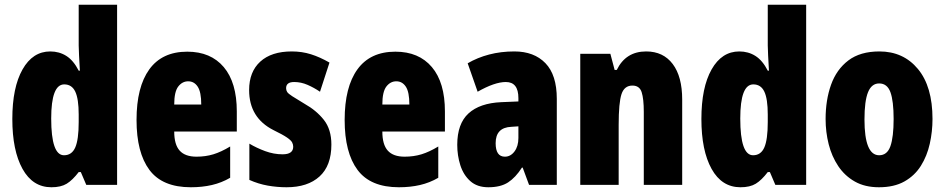

<svg xmlns="http://www.w3.org/2000/svg" viewBox="-20 -780 3987 810"><path d="M197 10Q118 10 75 -67.5Q32 -145 32 -278Q32 -411 75 -487Q118 -563 192 -563Q230 -563 260 -544Q290 -525 312 -482H317Q315 -520 313.5 -546Q312 -572 312 -588V-760H474V0H344L321 -54H312Q286 -20 261.5 -5Q237 10 197 10ZM250 -125Q283 -125 297.5 -158Q312 -191 312 -265V-297Q312 -363 297.5 -393.5Q283 -424 251 -424Q196 -424 196 -280Q196 -125 250 -125Z M770 -562Q869 -562 924 -497Q979 -432 979 -310V-225H715Q715 -170 738 -144.5Q761 -119 809 -119Q847 -119 880 -129Q913 -139 951 -162V-30Q915 -9 874 0.5Q833 10 785 10Q665 10 610.5 -63Q556 -136 556 -274Q556 -413 610 -487.5Q664 -562 770 -562ZM774 -437Q749 -437 732 -415Q715 -393 715 -339H829Q829 -392 814 -414.5Q799 -437 774 -437Z M1378 -170Q1378 -81 1328 -35.5Q1278 10 1189 10Q1149 10 1109.5 3Q1070 -4 1032 -21V-174Q1062 -156 1098.5 -142.5Q1135 -129 1172 -129Q1217 -129 1217 -161Q1217 -170 1212.5 -179Q1208 -188 1190.5 -200Q1173 -212 1134 -231Q1031 -283 1031 -400Q1031 -477 1078 -520Q1125 -563 1211 -563Q1254 -563 1292 -551Q1330 -539 1370 -516L1330 -393Q1305 -410 1277.5 -422Q1250 -434 1221 -434Q1187 -434 1187 -408Q1187 -399 1191.5 -392Q1196 -385 1213 -374Q1230 -363 1265 -342Q1315 -314 1346.5 -274Q1378 -234 1378 -170Z M1648 -562Q1747 -562 1802 -497Q1857 -432 1857 -310V-225H1593Q1593 -170 1616 -144.5Q1639 -119 1687 -119Q1725 -119 1758 -129Q1791 -139 1829 -162V-30Q1793 -9 1752 0.5Q1711 10 1663 10Q1543 10 1488.5 -63Q1434 -136 1434 -274Q1434 -413 1488 -487.5Q1542 -562 1648 -562ZM1652 -437Q1627 -437 1610 -415Q1593 -393 1593 -339H1707Q1707 -392 1692 -414.5Q1677 -437 1652 -437Z M2150 -563Q2233 -563 2281 -513.5Q2329 -464 2329 -363V0H2212L2185 -73H2182Q2155 -31 2123.5 -10.5Q2092 10 2040 10Q1993 10 1964 -16Q1935 -42 1922 -83Q1909 -124 1909 -169Q1909 -258 1956.5 -301.5Q2004 -345 2095 -349L2167 -352V-366Q2167 -434 2114 -434Q2067 -434 1995 -393L1953 -513Q1994 -537 2043.5 -550Q2093 -563 2150 -563ZM2137 -245Q2071 -242 2071 -176Q2071 -119 2110 -119Q2134 -119 2150.5 -141Q2167 -163 2167 -198V-247Z M2706 -563Q2778 -563 2818 -510Q2858 -457 2858 -360V0H2696V-308Q2696 -363 2687 -391Q2678 -419 2648 -419Q2614 -419 2602 -383Q2590 -347 2590 -253V0H2428V-553H2555L2573 -485H2582Q2620 -563 2706 -563Z M3104 10Q3025 10 2982 -67.5Q2939 -145 2939 -278Q2939 -411 2982 -487Q3025 -563 3099 -563Q3137 -563 3167 -544Q3197 -525 3219 -482H3224Q3222 -520 3220.5 -546Q3219 -572 3219 -588V-760H3381V0H3251L3228 -54H3219Q3193 -20 3168.5 -5Q3144 10 3104 10ZM3157 -125Q3190 -125 3204.5 -158Q3219 -191 3219 -265V-297Q3219 -363 3204.5 -393.5Q3190 -424 3158 -424Q3103 -424 3103 -280Q3103 -125 3157 -125Z M3914 -278Q3914 -225 3902.5 -173.5Q3891 -122 3865 -80.5Q3839 -39 3795.5 -14.5Q3752 10 3688 10Q3629 10 3586.5 -14Q3544 -38 3516.5 -79Q3489 -120 3476 -171.5Q3463 -223 3463 -278Q3463 -358 3486 -422.5Q3509 -487 3559 -525Q3609 -563 3690 -563Q3791 -563 3852.5 -489Q3914 -415 3914 -278ZM3627 -276Q3627 -125 3689 -125Q3723 -125 3736.5 -163.5Q3750 -202 3750 -278Q3750 -354 3736.5 -391Q3723 -428 3689 -428Q3657 -428 3642 -391Q3627 -354 3627 -276Z"/></svg>

Font: Noto Sans Gujarati UI ExtraCondensed Black
Style: Regular
Weight: 900
Width: 2
Designer: Jelle Bosma - Monotype Design Team, Universal Thirst
Foundry: Monotype Imaging Inc.
Version: Version 2.106; ttfautohint (v1.8.4.7-5d5b)